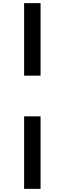

<svg xmlns="http://www.w3.org/2000/svg" viewBox="-20 -1006 413 1226"><path d="M134 -523V-986H239V-523ZM134 200V-263H239V200Z"/></svg>

Font: Inknut Antiqua Black
Style: Regular
Weight: 900
Designer: Claus Eggers Sørensen
Foundry: Claus Eggers Sørensen
Version: Version 1.003; ttfautohint (v1.8.2) -l 8 -r 50 -G 200 -x 14 